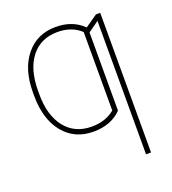

<svg xmlns="http://www.w3.org/2000/svg" viewBox="-135 -640 847 945"><g transform="rotate(-20 288.5 -167.5)"><path d="M494.1 203.1H467.8V-495.6L411.6 -455.6V-45.9Q356.4 10.3 264.6 10.3Q165.5 10.3 107.2 -61.5Q48.8 -133.3 48.8 -256.8V-274.4Q48.8 -394.5 107.2 -466.3Q165.5 -538.1 263.7 -538.1Q351.6 -538.1 407.2 -483.4L471.7 -528.3H494.1ZM264.6 -16.1Q337.4 -16.1 385.3 -56.2V-467.3Q337.9 -511.7 263.7 -511.7Q175.3 -511.7 125.2 -448Q75.2 -384.3 75.2 -271V-253.9Q75.2 -143.6 125.5 -79.8Q175.8 -16.1 264.6 -16.1Z"/></g></svg>

Font: Roboto Thin
Style: Regular
Weight: 250
Designer: Google
Version: Version 2.134; 2016